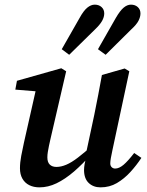

<svg xmlns="http://www.w3.org/2000/svg" viewBox="-20 -793 634 827"><path d="M150 14Q125 14 106 4.5Q87 -5 76.5 -23.5Q66 -42 66 -68Q66 -93 71.5 -122Q77 -151 83 -178L139 -426L156 -398L46 -407L53 -445L244 -499L265 -486L198 -197Q194 -180 191 -165.5Q188 -151 186 -138.5Q184 -126 184 -115Q184 -94 194.5 -84Q205 -74 223 -74Q243 -74 265.5 -83.5Q288 -93 316 -114.5Q344 -136 381 -169L392 -133H377Q337 -87 298.5 -54Q260 -21 223.5 -3.5Q187 14 150 14ZM413 14Q382 14 362 -5Q342 -24 342 -61Q342 -72 344.5 -86.5Q347 -101 354 -125H349L386 -298Q395 -341 403 -384Q411 -427 419 -470L517 -498L537 -486L464 -145Q460 -127 457.5 -112.5Q455 -98 455 -89Q455 -79 461 -73Q467 -67 476 -67Q493 -67 512 -83Q531 -99 558 -134L589 -113Q568 -81 541.5 -52Q515 -23 483.5 -4.5Q452 14 413 14ZM246 -581 323 -716Q340 -747 356 -760Q372 -773 388 -773Q406 -773 417.5 -762.5Q429 -752 429 -735Q429 -720 420 -703.5Q411 -687 389 -666L278 -557ZM402 -581 479 -716Q497 -747 512.5 -760Q528 -773 544 -773Q562 -773 573.5 -762.5Q585 -752 585 -735Q585 -720 576.5 -703.5Q568 -687 545 -666L435 -557Z"/></svg>

Font: Source Serif 4 18pt SemiBold
Style: Italic
Weight: 600
Italic angle: -12°
Designer: Frank Grießhammer
Foundry: Adobe Systems Incorporated
Version: Version 4.004;hotconv 1.0.116;makeotfexe 2.5.65601